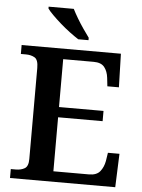

<svg xmlns="http://www.w3.org/2000/svg" viewBox="-61 -979 762 1027"><g transform="rotate(5 320.0 -465.5)"><path d="M32 0V-48H59Q87 -48 106.5 -59.5Q126 -71 126 -110V-599Q126 -643 106.5 -654.5Q87 -666 59 -666H32V-714H565L570 -534H508L503 -579Q499 -614 481.5 -636Q464 -658 424 -658H260V-401H499V-346H260V-56H451Q492 -56 510.5 -79Q529 -102 535 -135L542 -180H604L597 0ZM331 -771Q309 -785 283 -804.5Q257 -824 232 -846Q207 -868 187 -888Q167 -908 158 -921V-931H293Q304 -909 320 -882Q336 -855 354 -829Q372 -803 386 -784V-771Z"/></g></svg>

Font: Noto Serif Hentaigana SemiBold
Style: Regular
Weight: 600
Designer: Kazuhiro Yamada
Foundry: nipponia
Version: Version 1.000; ttfautohint (v1.8.4.7-5d5b)